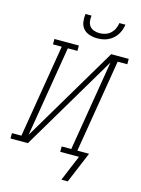

<svg xmlns="http://www.w3.org/2000/svg" viewBox="-176 -1043 961 1313"><g transform="rotate(15 305.0 -386.5)"><path d="M379 -815Q351 -815 324.5 -823.5Q298 -832 281 -851.5Q264 -871 260 -899Q256 -927 260 -955H303Q300 -935 302.5 -915Q305 -895 316.5 -880.5Q328 -866 346.5 -859.5Q365 -853 385 -853Q406 -853 426.5 -859.5Q447 -866 463 -880.5Q479 -895 488 -914.5Q497 -934 500 -955H543Q540 -936 533.5 -917.5Q527 -899 516 -882Q505 -865 489 -851.5Q473 -838 454.5 -829.5Q436 -821 417 -818Q398 -815 379 -815ZM394 182 433 88 470 0H337V-38H405L511 -679L108 0H-15V-38H52L161 -697H99V-735H272V-697H204L98 -56L501 -735H625V-697H557L448 -38H531L439 182Z"/></g></svg>

Font: Iosevka Curly Slab XLtEx
Style: Italic
Weight: 200
Width: 7
Italic angle: -9°
Monospace: yes
Designer: Belleve Invis
Foundry: Belleve Invis
Version: Version 11.1.0; ttfautohint (v1.8.3)